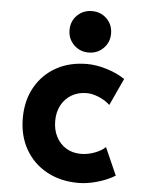

<svg xmlns="http://www.w3.org/2000/svg" viewBox="-55 -818 671 868"><g transform="rotate(5 281.0 -383.5)"><path d="M333 5.9Q251.5 5.9 189.2 -28.3Q127 -62.5 92.3 -123.5Q57.6 -184.6 57.6 -264.6Q57.6 -344.2 91.6 -404.8Q125.5 -465.3 186 -499.3Q246.6 -533.2 326.2 -533.2Q369.6 -533.2 417.7 -518.1Q465.8 -502.9 498.5 -480L441.9 -357.4Q421.4 -377 391.6 -389.4Q361.8 -401.9 335.9 -401.9Q297.4 -401.9 267.8 -384.5Q238.3 -367.2 221.4 -336.2Q204.6 -305.2 204.6 -264.6Q204.6 -223.6 220.9 -192.4Q237.3 -161.1 266.1 -143.6Q294.9 -126 333 -126Q363.8 -126 394.8 -137.5Q425.8 -148.9 443.8 -166.5L499 -41.5Q464.8 -20.5 419.2 -7.3Q373.5 5.9 333 5.9ZM327.6 -585.4Q288.1 -585.4 260.7 -612.5Q233.4 -639.6 233.4 -679.2Q233.4 -719.7 260.7 -746.6Q288.1 -773.4 327.6 -773.4Q367.7 -773.4 394.8 -746.6Q421.9 -719.7 421.9 -679.2Q421.9 -639.6 394.8 -612.5Q367.7 -585.4 327.6 -585.4Z"/></g></svg>

Font: Reddit Mono ExtraBold
Style: Regular
Weight: 800
Monospace: yes
Designer: Stephen Hutchings
Foundry: Reddit
Version: Version 1.014